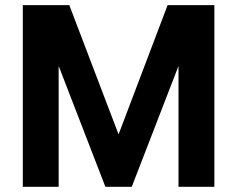

<svg xmlns="http://www.w3.org/2000/svg" viewBox="-20 -720 914 740"><path d="M67.9 0V-700.2H247.1L437 -202.1L626 -700.2H806.2V0H668V-465.8L487.8 0H386.2L206.1 -465.8V0Z"/></svg>

Font: Uncut Sans
Style: Bold
Weight: 700
Designer: Kasper Nordkvist
Foundry: UNCUT.wtf
Version: Version 1.304;Glyphs 3.2 (3246)